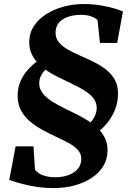

<svg xmlns="http://www.w3.org/2000/svg" viewBox="-20 -839 644 952"><path d="M513 -90.5Q512.5 -48.5 491.5 -14.5Q470.5 19.5 434 43.5Q397.5 67.5 349.2 80.5Q301 93.5 245 93.5Q208 93.5 174.5 89.2Q141 85 112.2 78.2Q83.5 71.5 61.5 64.8Q39.5 58 26 53L57.5 -113.5H146L153.5 2Q161.5 13 175.8 21.8Q190 30.5 210 35.2Q230 40 254.5 40Q285.5 40 314.8 30.8Q344 21.5 363.2 1.2Q382.5 -19 383 -50.5Q383.5 -76 366.5 -95Q349.5 -114 321 -129.5Q292.5 -145 258.5 -160.8Q224.5 -176.5 190.5 -195Q156.5 -213.5 128.2 -237.2Q100 -261 83.2 -293.5Q66.5 -326 67.5 -370Q68.5 -407 82 -437.2Q95.5 -467.5 116.8 -491.5Q138 -515.5 161.5 -533Q144 -553.5 134.2 -577.8Q124.5 -602 125 -632Q125.5 -675.5 148 -709.8Q170.5 -744 208.8 -768.5Q247 -793 295 -806Q343 -819 395 -819Q440.5 -819 479.8 -812.2Q519 -805.5 547.5 -797Q576 -788.5 589.5 -782L561 -626H475.5L464 -737.5Q458.5 -745.5 446.5 -751.8Q434.5 -758 418 -761.8Q401.5 -765.5 381 -765.5Q358.5 -765.5 336.8 -761Q315 -756.5 296.8 -746.5Q278.5 -736.5 267.5 -720Q256.5 -703.5 255.5 -680Q254.5 -651 271 -630.5Q287.5 -610 315.2 -594Q343 -578 376.5 -563.5Q410 -549 443.5 -532.5Q477 -516 505 -494.5Q533 -473 549.5 -443.2Q566 -413.5 565 -372Q564.5 -332 551.5 -298.2Q538.5 -264.5 518.2 -237.8Q498 -211 475 -192.5Q493.5 -171 503.8 -146.5Q514 -122 513 -90.5ZM459.5 -303.5Q460 -331 442.8 -352.5Q425.5 -374 396.8 -391.5Q368 -409 333.8 -425.2Q299.5 -441.5 265.8 -458Q232 -474.5 205 -494Q193 -481.5 184 -464.8Q175 -448 174.5 -427Q174 -399.5 191 -377.5Q208 -355.5 236.2 -337.2Q264.5 -319 298.5 -302.5Q332.5 -286 366.8 -268.8Q401 -251.5 429.5 -232Q442 -246.5 450.5 -264.2Q459 -282 459.5 -303.5Z"/></svg>

Font: Merriweather 60pt ExtraBold
Style: Italic
Weight: 800
Italic angle: -7.8°
Version: Version 2.101